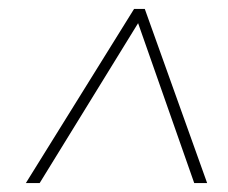

<svg xmlns="http://www.w3.org/2000/svg" viewBox="-20 -736 511 431"><path d="M38 -325 281 -716H305L445 -325H416L290 -684L69 -325Z"/></svg>

Font: Noto Sans UI SemiCondensed Thin
Style: Italic
Weight: 250
Width: 4
Italic angle: -12°
Designer: Monotype Design Team
Foundry: Monotype Imaging Inc.
Version: Version 1.901